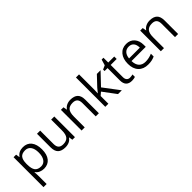

<svg xmlns="http://www.w3.org/2000/svg" viewBox="188 -2018 3516 3516"><g transform="rotate(-45 1946.5 -260.0)"><path d="M335 9.8Q282.7 9.8 239.5 -9.5Q196.3 -28.8 167 -68.8H161.1Q167 -22 167 20V240.2H85.9V-535.2H151.9L163.1 -461.9H167Q198.2 -505.9 239.7 -525.4Q281.2 -544.9 335 -544.9Q441.4 -544.9 499.3 -472.2Q557.1 -399.4 557.1 -268.1Q557.1 -136.2 498.3 -63.2Q439.5 9.8 335 9.8ZM323.2 -476.1Q241.2 -476.1 204.6 -430.7Q168 -385.3 167 -286.1V-268.1Q167 -155.3 204.6 -106.7Q242.2 -58.1 325.2 -58.1Q394.5 -58.1 433.8 -114.3Q473.1 -170.4 473.1 -269Q473.1 -369.1 433.8 -422.6Q394.5 -476.1 323.2 -476.1Z M774.9 -535.2V-188Q774.9 -122.6 804.7 -90.3Q834.5 -58.1 897.9 -58.1Q981.9 -58.1 1020.8 -104Q1059.6 -149.9 1059.6 -253.9V-535.2H1140.6V0H1073.7L1062 -71.8H1057.6Q1032.7 -32.2 988.5 -11.2Q944.3 9.8 887.7 9.8Q790 9.8 741.5 -36.6Q692.9 -83 692.9 -185.1V-535.2Z M1678.7 0V-346.2Q1678.7 -411.6 1648.9 -443.8Q1619.1 -476.1 1555.7 -476.1Q1471.7 -476.1 1432.6 -430.7Q1393.6 -385.3 1393.6 -280.8V0H1312.5V-535.2H1378.4L1391.6 -461.9H1395.5Q1420.4 -501.5 1465.3 -523.2Q1510.3 -544.9 1565.4 -544.9Q1662.1 -544.9 1710.9 -498.3Q1759.8 -451.7 1759.8 -349.1V0Z M2006.3 -273.9Q2027.3 -303.7 2070.3 -352.1L2243.2 -535.2H2339.4L2122.6 -307.1L2354.5 0H2256.3L2067.4 -252.9L2006.3 -200.2V0H1926.3V-759.8H2006.3V-356.9Q2006.3 -330.1 2002.4 -273.9Z M2624 -57.1Q2645.5 -57.1 2665.5 -60.3Q2685.5 -63.5 2697.3 -66.9V-4.9Q2684.1 1.5 2658.4 5.6Q2632.8 9.8 2612.3 9.8Q2457 9.8 2457 -153.8V-472.2H2380.4V-511.2L2457 -544.9L2491.2 -659.2H2538.1V-535.2H2693.4V-472.2H2538.1V-157.2Q2538.1 -108.9 2561 -83Q2584 -57.1 2624 -57.1Z M3030.3 9.8Q2911.6 9.8 2843 -62.5Q2774.4 -134.8 2774.4 -263.2Q2774.4 -392.6 2838.1 -468.8Q2901.9 -544.9 3009.3 -544.9Q3109.9 -544.9 3168.5 -478.8Q3227.1 -412.6 3227.1 -304.2V-252.9H2858.4Q2860.8 -158.7 2906 -109.9Q2951.2 -61 3033.2 -61Q3119.6 -61 3204.1 -97.2V-24.9Q3161.1 -6.3 3122.8 1.7Q3084.5 9.8 3030.3 9.8ZM3008.3 -477.1Q2943.8 -477.1 2905.5 -435.1Q2867.2 -393.1 2860.4 -318.8H3140.1Q3140.1 -395.5 3106 -436.3Q3071.8 -477.1 3008.3 -477.1Z M3731.4 0V-346.2Q3731.4 -411.6 3701.7 -443.8Q3671.9 -476.1 3608.4 -476.1Q3524.4 -476.1 3485.4 -430.7Q3446.3 -385.3 3446.3 -280.8V0H3365.2V-535.2H3431.2L3444.3 -461.9H3448.2Q3473.1 -501.5 3518.1 -523.2Q3563 -544.9 3618.2 -544.9Q3714.8 -544.9 3763.7 -498.3Q3812.5 -451.7 3812.5 -349.1V0Z"/></g></svg>

Font: f02724691
Style: Regular
Weight: 400
Foundry: Ascender Corporation
Version: Version 1.10